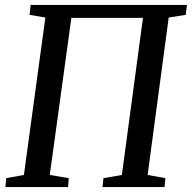

<svg xmlns="http://www.w3.org/2000/svg" viewBox="-20 -763 782 783"><path d="M2 0 5.5 -36.5 77.5 -49.5 165 -691.5 100.5 -702.5 105 -743H742.5L737.5 -702.5L668 -691.5L582 -49.5L654.5 -36.5L651 0H398L402 -36.5L477 -49.5L563 -690H271L183 -49.5L260.5 -36.5L257.5 0Z"/></svg>

Font: Merriweather 36pt
Style: Italic
Weight: 400
Italic angle: -7.8°
Version: Version 2.101